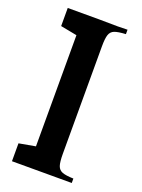

<svg xmlns="http://www.w3.org/2000/svg" viewBox="-139 -792 634 857"><g transform="rotate(20 177.5 -364.0)"><path d="M30 0V-85L108 -99V-627L30 -642V-728H179L267 -727Q296 -727 314 -728V-707Q277 -705 260.5 -698.5Q244 -692 238 -674.5Q232 -657 232 -619V-109Q232 -70 238 -52.5Q244 -35 261 -28.5Q278 -22 314 -21V0H179Z"/></g></svg>

Font: Hjärnsläpp Display
Style: Regular
Weight: 400
Designer: Baptiste Guesnon
Foundry: Bloom Type
Version: Version 1.000